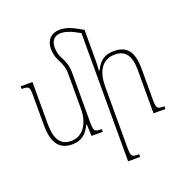

<svg xmlns="http://www.w3.org/2000/svg" viewBox="-172 -925 1286 1334"><g transform="rotate(-20 471.0 -258.0)"><path d="M311 -664C311 -629 320 -598 334 -572C351 -539 365 -506 365 -460V-202C365 -104 320 -15 226 -15C141 -15 112 -80 112 -182V-492H25V-472C79 -472 84 -468 84 -398V-184C84 -49 132 10 225 10C300 10 335 -30 362 -86H366L369 0H453V-20C399 -20 393 -25 393 -97V-460C393 -514 377 -548 358 -585C345 -609 339 -637 339 -664C339 -713 364 -744 412 -744C446 -744 486 -731 548 -695V253H637V233C582 233 576 229 576 158V-290C576 -396 616 -476 715 -476C799 -476 828 -414 828 -324V0H916V-20C862 -20 856 -25 856 -95V-318C856 -443 815 -501 716 -501C651 -501 610 -475 578 -409H573C575 -437 576 -464 576 -492V-709C496 -756 458 -769 413 -769C351 -769 311 -729 311 -664Z"/></g></svg>

Font: Noto Serif Armenian SemiCondensed Thin
Style: Regular
Weight: 100
Width: 4
Designer: Monotype Design Team
Foundry: Monotype Imaging Inc.
Version: Version 2.008